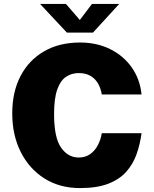

<svg xmlns="http://www.w3.org/2000/svg" viewBox="-20 -950 785 980"><path d="M388.5 10Q284 10 206.2 -39.5Q128.5 -89 85.5 -175Q42.5 -261 42.5 -371Q42.5 -481 85 -562.2Q127.5 -643.5 205.2 -688.2Q283 -733 388.5 -733Q474.5 -733 542.5 -699.2Q610.5 -665.5 652.5 -605.8Q694.5 -546 702.5 -468H499.5Q494 -501.5 479 -526Q464 -550.5 439.8 -563.8Q415.5 -577 382 -577Q345.5 -577 317 -558Q288.5 -539 272.2 -493.2Q256 -447.5 256 -368Q256 -247.5 291.5 -196.8Q327 -146 382 -146Q415.5 -146 439.8 -163Q464 -180 479 -208.2Q494 -236.5 499.5 -270H702.5Q695 -214 677.2 -163.5Q659.5 -113 624.8 -73.8Q590 -34.5 532.5 -12.2Q475 10 388.5 10ZM321.5 -783.5 184.5 -930H316.5L387.5 -848L449.5 -930H588.5L454.5 -783.5Z"/></svg>

Font: Public Sans Thin Black
Style: Regular
Weight: 900
Version: Version 2.001